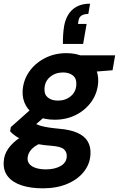

<svg xmlns="http://www.w3.org/2000/svg" viewBox="-47 -797 646 1044"><path d="M186 227Q120 227 71 211Q22 195 -3.5 163.5Q-29 132 -27 86Q-26 45 -2 11Q22 -23 63.5 -50Q105 -77 163 -97L199 -27Q149 -11 126.5 12.5Q104 36 103 63Q102 83 114.5 96.5Q127 110 150 117Q173 124 203 124Q251 124 283 105.5Q315 87 316 53Q317 30 301 15Q285 0 236 -4Q190 -7 153 -14.5Q116 -22 87.5 -32.5Q59 -43 39 -56.5Q19 -70 8 -83L12 -106L139 -219L225 -188L82 -63L134 -132Q144 -125 155 -120Q166 -115 181.5 -111Q197 -107 219.5 -103.5Q242 -100 274 -97Q336 -92 374.5 -74.5Q413 -57 430 -28Q447 1 445 40Q443 93 410 135.5Q377 178 319.5 202.5Q262 227 186 227ZM250 -146Q193 -146 153.5 -166.5Q114 -187 94 -222.5Q74 -258 76 -302Q79 -359 110.5 -405.5Q142 -452 195.5 -480Q249 -508 314 -508Q371 -508 410.5 -487Q450 -466 469.5 -431Q489 -396 487 -352Q484 -294 452.5 -247.5Q421 -201 368.5 -173.5Q316 -146 250 -146ZM268 -250Q310 -250 338.5 -274.5Q367 -299 368 -338Q370 -370 349.5 -386.5Q329 -403 296 -403Q254 -403 225 -378.5Q196 -354 195 -314Q193 -283 213.5 -266.5Q234 -250 268 -250ZM377 -400 372 -496H579L565 -415ZM443 -777 433 -721Q410 -721 396.5 -712.5Q383 -704 380 -685L377 -667H424L405 -558H295Q295 -588 296.5 -610.5Q298 -633 302 -657Q313 -715 348.5 -746Q384 -777 443 -777Z"/></svg>

Font: DM Sans 28pt ExtraBold
Style: Italic
Weight: 800
Italic angle: -10°
Version: Version 4.004;gftools[0.9.30]